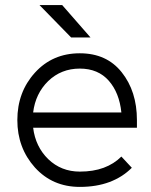

<svg xmlns="http://www.w3.org/2000/svg" viewBox="-20 -721 594 753"><path d="M517 -220V-250Q517 -363 457 -438Q398 -512 293 -512Q186 -512 117 -436Q48 -360 48 -250Q48 -141 117 -64Q186 12 293 12Q358 12 409 -7Q460 -26 497 -63L456 -107Q427 -78 386.5 -63Q346 -48 293 -48Q220 -48 169 -97Q119 -146 110 -220ZM293 -452Q365 -452 407 -404Q448 -357 456 -280H110Q119 -354 169 -403Q220 -452 293 -452ZM259 -574H335L224 -701H135Z"/></svg>

Font: Unageo Variable
Style: Regular
Weight: 300
Designer: Richard Sepsi
Foundry: Richard Sepsi
Version: Version 2.200